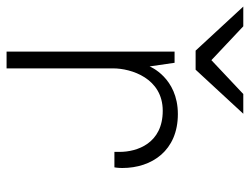

<svg xmlns="http://www.w3.org/2000/svg" viewBox="-162 -652 760 584"><g transform="rotate(90 218.0 -360.0)"><path d="M-54 -720 80 -575H138L272 -720H212L109 -623L6 -720ZM388 -328H435C435 -328 437 -338 437 -352C437 -442 384 -521 273 -521C162 -521 128 -435 128 -435L117 -511H83V0H134V-324C134 -379 164 -475 263 -475C362 -475 388 -397 388 -344Z"/></g></svg>

Font: Chivo Light
Style: Regular
Weight: 300
Designer: Hector Gatti
Foundry: Omnibus-Type
Version: Version 1.003;PS 001.003;hotconv 1.0.70;makeotf.lib2.5.58329